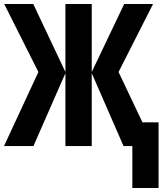

<svg xmlns="http://www.w3.org/2000/svg" viewBox="-28 -734 830 965"><path d="M741.2 -713.9 567.9 -372.1 688 -119.1H769V210.9H637.2V0H592.8L433.1 -366.2V0H300.8V-366.2L140.1 0H-7.8L165 -372.1L-6.8 -713.9H139.2L300.8 -372.1V-713.9H433.1V-372.1L596.2 -713.9Z"/></svg>

Font: Open Sans Condensed
Style: Bold
Weight: 700
Width: 3
Designer: Monotype Design Team
Foundry: Monotype Imaging Inc.
Version: Version 3.003; ttfautohint (v1.8.4)